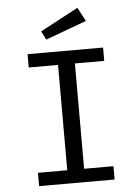

<svg xmlns="http://www.w3.org/2000/svg" viewBox="-60 -952 720 998"><g transform="rotate(-5 300.0 -453.0)"><path d="M497 -688.5V-619H344V-69.5H497V0H103V-69.5H256V-619H103V-688.5ZM382 -906 420 -834 206.5 -755.5 184 -800.5Z"/></g></svg>

Font: Fast_Mono
Style: Regular
Weight: 400
Monospace: yes
Designer: Carrois Corporate, Edenspiekermann AG, Nikita Prokopov
Foundry: Carrois Corporate, Edenspiekermann AG, Nikita Prokopov
Version: Version 5.002